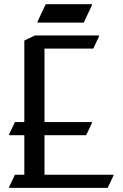

<svg xmlns="http://www.w3.org/2000/svg" viewBox="-20 -909 593 929"><path d="M24.4 0V-4.9L52.2 -63.5H97.7V-254.9H24.4V-259.8L52.2 -318.4H97.7V-712.9L149.4 -737.3H459V-732.4L431.2 -673.8H195.3V-318.4H424.8V-313.5L397 -254.9H195.3V-63.5H528.8V-58.6L501 0ZM161.6 -799.8V-804.7L201.2 -888.7H424.8V-883.8L385.3 -799.8Z"/></svg>

Font: Nova Cut
Style: Book
Weight: 400
Version: Version 2.000